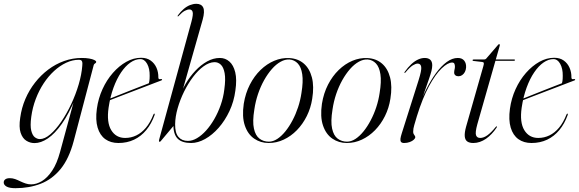

<svg xmlns="http://www.w3.org/2000/svg" viewBox="-94 -742 3037 1007"><path d="M292.5 -2Q268 90.5 223.8 144.5Q179.5 198.5 119.2 221.8Q59 245 -13 245Q-44.5 245 -59.5 236.5Q-74.5 228 -74.5 215Q-74.5 205 -66.5 198.8Q-58.5 192.5 -42.5 192.5Q-28 192.5 -14.8 197.2Q-1.5 202 12.2 208.8Q26 215.5 40 220.2Q54 225 69 225Q97 225 125.8 207.8Q154.5 190.5 179.5 153.2Q204.5 116 221 55L299 -232L303 -230Q268 -146 230.8 -93.2Q193.5 -40.5 157 -16Q120.5 8.5 87 8.5Q64 8.5 44 -4Q24 -16.5 14.2 -45.8Q4.5 -75 12 -124.5Q19 -176 39 -222.8Q59 -269.5 89.8 -308.8Q120.5 -348 159 -377Q197.5 -406 242.2 -422Q287 -438 335 -438Q357.5 -438 374.2 -435Q391 -432 400.8 -427.2Q410.5 -422.5 410.5 -417.5Q410.5 -413.5 407.5 -411.5Q404.5 -409.5 401.5 -407Q398.5 -404.5 397.5 -400.5ZM70 -129.5Q63.5 -82 70 -56.5Q76.5 -31 89.2 -21.8Q102 -12.5 115 -12.5Q140.5 -12.5 169.8 -37.5Q199 -62.5 227.5 -104.2Q256 -146 279.8 -196.8Q303.5 -247.5 318.8 -299.5Q334 -351.5 337.5 -396.5Q339.5 -411.5 336.2 -420Q333 -428.5 319.5 -428.5Q286.5 -428.5 253.2 -413Q220 -397.5 189.8 -369.8Q159.5 -342 135 -304.8Q110.5 -267.5 93.5 -222.8Q76.5 -178 70 -129.5Z M449 -211.5Q449 -211.5 470 -219.8Q491 -228 523 -241Q555 -254 589.5 -267.5Q624 -281 651.8 -291.8Q679.5 -302.5 691 -307L684.5 -299.5Q687.5 -306 689.2 -316.2Q691 -326.5 691 -344.5Q691.5 -382 677.8 -407Q664 -432 642 -432Q616 -432 590 -414Q564 -396 541.2 -362.5Q518.5 -329 501.2 -282Q484 -235 475.5 -177Q464.5 -100 489.5 -59.2Q514.5 -18.5 562.5 -18.5Q593.5 -18.5 621 -31.8Q648.5 -45 671.2 -72Q694 -99 710.5 -141Q712 -143.5 713 -145Q714 -146.5 715.5 -146Q717 -146 717.5 -144.2Q718 -142.5 717 -139Q700.5 -93 673.2 -60Q646 -27 609.2 -9.5Q572.5 8 527 8Q486.5 8 458.2 -12.2Q430 -32.5 418 -72.8Q406 -113 414 -171.5Q421.5 -226 443.5 -274.2Q465.5 -322.5 498 -359.5Q530.5 -396.5 568.5 -417.8Q606.5 -439 646 -439Q676 -439 696.2 -424.5Q716.5 -410 726.8 -386.5Q737 -363 736.5 -335.5Q736.5 -330 739.5 -327.8Q742.5 -325.5 750 -327.5Q752.5 -328 754 -327.2Q755.5 -326.5 756 -325Q756.5 -323.5 755.2 -322.2Q754 -321 752 -320Q748 -318.5 724.2 -309.5Q700.5 -300.5 666.2 -287.2Q632 -274 594.5 -259.8Q557 -245.5 524.2 -232.8Q491.5 -220 470.8 -212Q450 -204 450 -204Z M910 -628Q920.5 -667.5 916.2 -680Q912 -692.5 899.5 -692.5Q889 -692.5 875.5 -685.5Q862 -678.5 843.5 -659Q842 -657 840.8 -656.2Q839.5 -655.5 838 -656Q837 -657 837.5 -658.2Q838 -659.5 839 -661.5Q853.5 -681.5 869.8 -695.2Q886 -709 903 -715.5Q920 -722 935.5 -722Q962.5 -722 971.8 -702.5Q981 -683 969 -639L854 -234.5H849Q860 -269.5 881.2 -305.2Q902.5 -341 931 -371.2Q959.5 -401.5 992.2 -419.8Q1025 -438 1059 -438Q1088 -438 1109.2 -419.2Q1130.5 -400.5 1139.8 -362.8Q1149 -325 1140.5 -267Q1133 -209.5 1109.5 -159.5Q1086 -109.5 1052.8 -71.8Q1019.5 -34 981.8 -13Q944 8 908.5 8Q860.5 8 837.8 -14.8Q815 -37.5 815 -90.5L820.5 -87L750 -3Q748 -0.5 746.2 0.8Q744.5 2 742 1.5Q741 1 740.2 -0.2Q739.5 -1.5 739.8 -4.2Q740 -7 741 -11ZM1030 -416Q1002.5 -415 973.8 -394.2Q945 -373.5 918.8 -338.8Q892.5 -304 871.5 -261.5Q850.5 -219 837.8 -174.5Q825 -130 824.5 -90Q824 -45 841.8 -24Q859.5 -3 891.5 -3Q915 -3 939.5 -17.5Q964 -32 987 -57.5Q1010 -83 1029.8 -117.2Q1049.5 -151.5 1063.5 -191.2Q1077.5 -231 1082.5 -273Q1090 -327 1084.2 -358.2Q1078.5 -389.5 1064 -403Q1049.5 -416.5 1030 -416Z M1423.5 -437.5Q1468.5 -435 1499 -409Q1529.5 -383 1541.8 -336Q1554 -289 1543.5 -224Q1536 -175.5 1515 -133.2Q1494 -91 1463 -59.2Q1432 -27.5 1394.2 -9.8Q1356.5 8 1315 8Q1272.5 8 1239 -15Q1205.5 -38 1190 -84Q1174.5 -130 1184.5 -198Q1193.5 -253.5 1216.5 -298.2Q1239.5 -343 1272.5 -375Q1305.5 -407 1344.2 -423.2Q1383 -439.5 1423.5 -437.5ZM1316 1Q1338 1 1360 -13.2Q1382 -27.5 1402.5 -52.8Q1423 -78 1440.2 -110.8Q1457.5 -143.5 1469.5 -180Q1481.5 -216.5 1487 -254Q1497 -314.5 1491.2 -352.5Q1485.5 -390.5 1467.8 -409.2Q1450 -428 1424.5 -430Q1401.5 -431.5 1377.8 -418.2Q1354 -405 1332 -380Q1310 -355 1291.2 -321.5Q1272.5 -288 1259.2 -248.8Q1246 -209.5 1240 -168Q1229.5 -104.5 1237.8 -67.5Q1246 -30.5 1267 -14.8Q1288 1 1316 1Z M1833.5 -437.5Q1878.5 -435 1909 -409Q1939.5 -383 1951.8 -336Q1964 -289 1953.5 -224Q1946 -175.5 1925 -133.2Q1904 -91 1873 -59.2Q1842 -27.5 1804.2 -9.8Q1766.5 8 1725 8Q1682.5 8 1649 -15Q1615.5 -38 1600 -84Q1584.5 -130 1594.5 -198Q1603.5 -253.5 1626.5 -298.2Q1649.5 -343 1682.5 -375Q1715.5 -407 1754.2 -423.2Q1793 -439.5 1833.5 -437.5ZM1726 1Q1748 1 1770 -13.2Q1792 -27.5 1812.5 -52.8Q1833 -78 1850.2 -110.8Q1867.5 -143.5 1879.5 -180Q1891.5 -216.5 1897 -254Q1907 -314.5 1901.2 -352.5Q1895.5 -390.5 1877.8 -409.2Q1860 -428 1834.5 -430Q1811.5 -431.5 1787.8 -418.2Q1764 -405 1742 -380Q1720 -355 1701.2 -321.5Q1682.5 -288 1669.2 -248.8Q1656 -209.5 1650 -168Q1639.5 -104.5 1647.8 -67.5Q1656 -30.5 1677 -14.8Q1698 1 1726 1Z M2027.5 -359.5Q2027 -360.5 2027 -361.8Q2027 -363 2028.5 -365Q2045.5 -389 2063 -405.2Q2080.5 -421.5 2098.5 -429.8Q2116.5 -438 2133.5 -438Q2152.5 -438 2162.8 -428.5Q2173 -419 2173 -399.5Q2173 -386.5 2168.8 -369.5Q2164.5 -352.5 2155.8 -327.5Q2147 -302.5 2134.2 -265.5Q2121.5 -228.5 2103.5 -174.5L2101.5 -176Q2119 -229 2142.8 -276Q2166.5 -323 2193.5 -359.5Q2220.5 -396 2249.2 -417Q2278 -438 2307 -438Q2329.5 -438 2340.8 -423.8Q2352 -409.5 2350.5 -387.5Q2349.5 -374.5 2344 -364.2Q2338.5 -354 2329.8 -348Q2321 -342 2310.5 -342Q2300.5 -342 2294.2 -347.2Q2288 -352.5 2288 -361Q2288 -370 2290 -377.5Q2292 -385 2292 -392.5Q2292 -402 2289 -408Q2286 -414 2277.5 -414Q2254.5 -414 2222.2 -383.2Q2190 -352.5 2156 -290Q2122 -227.5 2092.5 -132.5Q2084.5 -105 2078.8 -86.2Q2073 -67.5 2073 -51Q2073 -43.5 2075.8 -38.8Q2078.5 -34 2081.2 -30.5Q2084 -27 2084 -22.5Q2084 -16.5 2076.2 -9.2Q2068.5 -2 2055 3Q2041.5 8 2025.5 8Q2014 8 2009.5 2.5Q2005 -3 2006.2 -14Q2007.5 -25 2013 -42L2101 -320Q2118 -373.5 2115.2 -391Q2112.5 -408.5 2096.5 -408.5Q2086 -408.5 2071 -399.2Q2056 -390 2033 -362.5Q2031.5 -360.5 2030.2 -359.8Q2029 -359 2027.5 -359.5Z M2435 -417 2388 -422.5Q2386 -423 2385.2 -424Q2384.5 -425 2384.5 -426Q2384.5 -428 2386 -429Q2387.5 -430 2389.5 -430H2444Q2448 -430 2450.5 -430.8Q2453 -431.5 2455.5 -434L2518 -506.5Q2519 -508 2520.5 -509.2Q2522 -510.5 2524 -510.5Q2525.5 -510.5 2526.5 -509.5Q2527.5 -508.5 2527.5 -506.5Q2527.5 -505 2527 -503Q2526.5 -501 2525.5 -497L2409.5 -90.5Q2397.5 -46.5 2402.8 -32.5Q2408 -18.5 2424.5 -18.5Q2442.5 -18.5 2462.2 -32.5Q2482 -46.5 2505.5 -75.5Q2507.5 -78 2509 -79Q2510.5 -80 2511.5 -79Q2512.5 -78.5 2512.2 -76.8Q2512 -75 2510.5 -72.5Q2498.5 -54.5 2484.5 -39.8Q2470.5 -25 2455 -14.2Q2439.5 -3.5 2422.8 2.2Q2406 8 2388.5 8Q2368 8 2356.5 -0.2Q2345 -8.5 2343.5 -27.5Q2342 -46.5 2350.5 -77.5L2441 -395Q2444.5 -407 2443.5 -411.5Q2442.5 -416 2435 -417ZM2489.5 -423 2493 -430H2603Q2607 -430 2607 -427Q2607 -425 2605 -424Q2603 -423 2599.5 -423Z M2615.5 -211.5Q2615.5 -211.5 2636.5 -219.8Q2657.5 -228 2689.5 -241Q2721.5 -254 2756 -267.5Q2790.5 -281 2818.2 -291.8Q2846 -302.5 2857.5 -307L2851 -299.5Q2854 -306 2855.8 -316.2Q2857.5 -326.5 2857.5 -344.5Q2858 -382 2844.2 -407Q2830.5 -432 2808.5 -432Q2782.5 -432 2756.5 -414Q2730.5 -396 2707.8 -362.5Q2685 -329 2667.8 -282Q2650.5 -235 2642 -177Q2631 -100 2656 -59.2Q2681 -18.5 2729 -18.5Q2760 -18.5 2787.5 -31.8Q2815 -45 2837.8 -72Q2860.5 -99 2877 -141Q2878.5 -143.5 2879.5 -145Q2880.5 -146.5 2882 -146Q2883.5 -146 2884 -144.2Q2884.5 -142.5 2883.5 -139Q2867 -93 2839.8 -60Q2812.5 -27 2775.8 -9.5Q2739 8 2693.5 8Q2653 8 2624.8 -12.2Q2596.5 -32.5 2584.5 -72.8Q2572.5 -113 2580.5 -171.5Q2588 -226 2610 -274.2Q2632 -322.5 2664.5 -359.5Q2697 -396.5 2735 -417.8Q2773 -439 2812.5 -439Q2842.5 -439 2862.8 -424.5Q2883 -410 2893.2 -386.5Q2903.5 -363 2903 -335.5Q2903 -330 2906 -327.8Q2909 -325.5 2916.5 -327.5Q2919 -328 2920.5 -327.2Q2922 -326.5 2922.5 -325Q2923 -323.5 2921.8 -322.2Q2920.5 -321 2918.5 -320Q2914.5 -318.5 2890.8 -309.5Q2867 -300.5 2832.8 -287.2Q2798.5 -274 2761 -259.8Q2723.5 -245.5 2690.8 -232.8Q2658 -220 2637.2 -212Q2616.5 -204 2616.5 -204Z"/></svg>

Font: Fraunces 120pt Light
Style: Italic
Weight: 300
Italic angle: -16°
Version: Version 1.000;[b76b70a41]